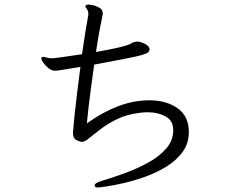

<svg xmlns="http://www.w3.org/2000/svg" viewBox="-20 -788 1040 850"><path d="M642 -569Q642 -562 635 -556Q628 -550 604.5 -543.5Q581 -537 531.5 -527.5Q482 -518 397 -502Q390 -453 383.5 -404Q377 -355 372 -312.5Q367 -270 365 -242Q431 -290 501 -317Q571 -344 641 -344Q707 -344 754.5 -316.5Q802 -289 813 -236Q816 -218 816 -203Q816 -153 788.5 -115.5Q761 -78 717.5 -51Q674 -24 624 -6Q574 12 528 22.5Q482 33 450.5 37.5Q419 42 413 42Q401 42 400 36Q400 36 400 35L399 33Q399 33 399 32Q399 23 426 14Q474 0 529 -20Q584 -40 634 -67Q684 -94 715.5 -130Q747 -166 747 -212Q747 -214 747 -215L746 -220Q746 -222 746 -223Q743 -257 710.5 -274Q678 -291 633 -291Q626 -291 618 -290.5Q610 -290 602 -289Q542 -282 498 -260.5Q454 -239 422.5 -214Q391 -189 365 -169Q352 -160 342 -160Q335 -160 319 -167.5Q303 -175 303 -200Q303 -206 304 -212Q305 -218 305 -223Q307 -248 311.5 -290.5Q316 -333 322.5 -385.5Q329 -438 336 -492Q285 -484 263.5 -480Q242 -476 235.5 -475.5Q229 -475 223 -475Q209 -475 195 -486Q181 -497 172 -510Q163 -523 163 -530Q163 -532 164.5 -534Q166 -536 172 -536Q177 -536 182 -534.5Q187 -533 191 -532Q198 -531 203 -530.5Q208 -530 213 -530Q219 -530 258 -535.5Q297 -541 343 -548Q351 -603 358.5 -649.5Q366 -696 371 -723V-727Q371 -736 368 -742Q366 -747 362 -751.5Q358 -756 358 -760Q358 -761 358.5 -761.5Q359 -762 359 -763Q362 -768 372 -768Q376 -768 391 -765Q406 -762 420.5 -753.5Q435 -745 435 -728Q435 -725 434.5 -722Q434 -719 433 -716Q429 -697 421 -654.5Q413 -612 405 -558Q458 -567 502 -577Q546 -587 559 -595Q565 -599 569.5 -600.5Q574 -602 580 -603Q582 -603 583.5 -603.5Q585 -604 586 -604Q602 -604 621.5 -594Q641 -584 642 -570Z"/></svg>

Font: Klee One SemiBold
Style: Regular
Weight: 600
Designer: Fontworks Inc.
Foundry: Fontworks Inc.
Version: Version 1.00;January 12, 2022;FontCreator 13.0.0.2683 64-bit